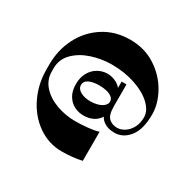

<svg xmlns="http://www.w3.org/2000/svg" viewBox="-153 -863 1036 1025"><g transform="rotate(30 364.5 -350.0)"><path d="M472 -13Q417 0 349 0Q268 0 201.5 -46.5Q135 -93 97.5 -171Q60 -249 60 -338V-369Q60 -459 98.5 -534.5Q137 -610 207.5 -655Q278 -700 369 -700Q458 -700 526 -656Q594 -612 631.5 -545Q669 -478 669 -413Q669 -319 632 -273Q595 -227 542 -227Q497 -227 468.5 -251Q440 -275 440 -328V-483H470V-349Q470 -294 490.5 -275.5Q511 -257 542 -257Q564 -257 587 -271.5Q610 -286 624.5 -313.5Q639 -341 639 -377Q639 -417 600.5 -454Q562 -491 495.5 -513.5Q429 -536 350 -536Q288 -536 228 -516.5Q168 -497 129 -458Q90 -419 90 -363V-344Q90 -292 124.5 -254Q159 -216 214.5 -196Q270 -176 330 -176Q367 -176 406.5 -180Q446 -184 472 -192ZM470 -350Q470 -304 453 -276Q436 -248 410 -236Q384 -224 354 -224Q323 -224 296 -237.5Q269 -251 252 -279.5Q235 -308 235 -350Q235 -391 252 -421Q269 -451 296.5 -466.5Q324 -482 354 -482Q383 -482 409.5 -468.5Q436 -455 453 -425.5Q470 -396 470 -350L440 -359Q440 -375 427 -385.5Q414 -396 393 -401Q372 -406 348 -406Q310 -406 285.5 -394.5Q261 -383 261 -359Q261 -336 286 -322Q311 -308 348 -308Q371 -308 392 -314Q413 -320 426.5 -332Q440 -344 440 -359Z"/></g></svg>

Font: Space Cowgirl
Style: Regular
Weight: 400
Designer: Valery Marier
Foundry: Valery Marier
Version: Version 1.000